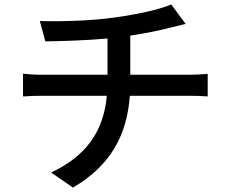

<svg xmlns="http://www.w3.org/2000/svg" viewBox="-20 -800 1040 868"><path d="M160 -705 185 -613C258 -614 367 -617 466 -626V-462H174C143 -462 108 -464 84 -467V-364C109 -366 144 -367 175 -367H463C448 -202 366 -93 211 -20L310 48C481 -52 554 -190 567 -367H837C863 -367 895 -366 919 -364V-466C897 -464 856 -462 835 -462H569V-639C636 -649 705 -663 754 -676C770 -680 792 -685 819 -692L754 -780C704 -757 594 -734 499 -721C389 -705 236 -702 160 -705Z"/></svg>

Font: Source Han Sans JP Medium
Style: Regular
Weight: 500
Designer: Ryoko NISHIZUKA 西塚涼子 (kana, bopomofo & ideographs); Paul D. Hunt (Latin, Greek & Cyrillic); Sandoll Communications 산돌커뮤니
Foundry: Adobe
Version: Version 2.002;hotconv 1.0.116;makeotfexe 2.5.65601